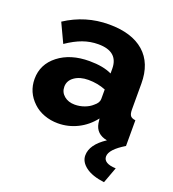

<svg xmlns="http://www.w3.org/2000/svg" viewBox="-135 -639 855 947"><g transform="rotate(20 293.0 -165.0)"><path d="M484 82Q484 45 559 0V-135Q540 -137 532.5 -146.5Q525 -156 525 -180V-315Q525 -422 460.5 -478.5Q396 -535 276 -535Q153 -535 49 -467L96 -367Q140 -397 179 -411Q218 -425 260 -425Q365 -425 365 -334V-310Q320 -332 247 -332Q148 -332 85 -283Q22 -234 22 -157Q22 -87 74 -38Q98 -15 132 -2.5Q166 10 204 10Q258 10 306.5 -14Q355 -38 390 -83L393 -59Q402 -5 461 6Q386 55 386 112Q386 146 420 171.5Q454 197 518 205L549 121Q517 120 500.5 110Q484 100 484 82ZM173 -171Q173 -203 201.5 -223Q230 -243 274 -243Q322 -243 365 -226V-176Q365 -156 342 -138Q326 -123 301.5 -114Q277 -105 251 -105Q217 -105 195 -123.5Q173 -142 173 -171Z"/></g></svg>

Font: RT Raleway ExtraBold
Style: Regular
Weight: 400
Designer: Matt McInerney, Pablo Impallari, Rodrigo Fuenzalida — Edited by Milan Moffatt in April 2016
Foundry: Matt McInerney, Pablo Impallari, Rodrigo Fuenzalida — Edited by Milan Moffatt in April 2016
Version: Version 3.001